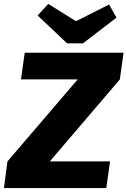

<svg xmlns="http://www.w3.org/2000/svg" viewBox="-27 -959 650 979"><path d="M315 -738 165 -880 219 -939 357 -853H365L529 -936L567 -869L396 -738ZM584 -554 227 -136H534L515 0H-7L11 -136L369 -554H80L99 -690H603Z"/></svg>

Font: Ezarion Extra Bold
Style: Italic
Weight: 800
Italic angle: -8°
Designer: Natanael Gama
Version: Version 1.001;PS 001.001;hotconv 1.0.70;makeotf.lib2.5.58329